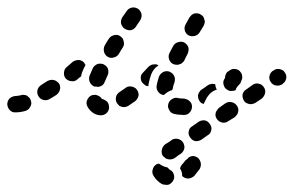

<svg xmlns="http://www.w3.org/2000/svg" viewBox="-41 -289 808 528"><path d="M418 171Q408 169 401 164Q398 162 396 161Q394 161 392 162Q391 162 389 163Q381 168 379 177Q376 186 381 194Q385 201 391 207Q397 213 404 217Q408 219 413 219Q417 220 422 219Q426 218 429 215Q433 212 435 208Q440 200 437 191Q435 182 426 178Q424 176 423 175Q421 173 420 172Q419 171 418 171ZM511 159Q512 163 511 168Q510 172 508 176Q500 186 493 195Q486 201 477 202Q468 202 461 196Q461 196 461 196Q460 196 460 195Q460 190 459 185Q457 179 454 174Q455 171 456 169Q458 166 459 164Q464 159 469 152Q475 148 479 143Q485 140 491 140Q497 141 502 144Q506 147 508 151Q510 154 511 159ZM451 137 456 134Q464 128 466 119Q467 110 462 102Q457 95 448 93Q439 91 431 96L426 100L413 108Q406 114 404 123Q402 132 407 140Q410 143 414 146Q417 148 422 149Q426 150 431 149Q435 148 439 146ZM540 69Q541 64 540 60Q539 56 536 52Q531 44 522 42Q513 41 505 46L488 58Q484 60 481 64Q479 68 478 72Q477 77 478 81Q479 85 482 89Q487 97 496 99Q505 100 513 95L530 83Q534 81 537 77Q539 73 540 69ZM614 18Q615 14 614 9Q613 5 610 1Q605 -6 596 -8Q587 -10 579 -5L562 7Q558 10 556 14Q553 17 552 22Q551 26 552 31Q553 35 556 39Q561 46 570 48Q579 50 587 44L605 33Q608 30 611 26Q613 23 614 18ZM251 23Q258 17 259 8Q259 3 258 -1Q257 -5 254 -9Q251 -12 247 -14Q244 -16 239 -17Q237 -21 234 -23Q230 -26 226 -27Q222 -29 218 -28Q213 -28 209 -26Q201 -21 198 -12Q195 -4 200 5Q205 14 213 20Q222 27 234 28Q243 29 251 23ZM481 20Q487 13 487 4Q487 -1 485 -5Q483 -9 479 -12Q476 -15 472 -16Q467 -18 463 -18Q456 -18 450 -19Q441 -22 433 -17Q425 -13 422 -4Q421 0 421 5Q422 9 424 13Q426 17 429 20Q433 23 437 24Q449 27 463 27Q464 28 466 27Q475 27 481 20ZM44 -12Q43 -16 40 -20Q37 -23 33 -26Q29 -28 25 -28Q21 -29 16 -27Q7 -25 1 -25Q-8 -24 -15 -18Q-21 -11 -21 -2Q-20 8 -14 14Q-7 21 2 20Q15 20 29 16Q38 13 42 5Q47 -3 44 -12ZM335 -43Q333 -46 329 -48Q325 -51 320 -51Q316 -52 312 -51Q307 -50 304 -47Q295 -41 288 -36Q280 -31 278 -22Q276 -12 281 -5Q284 -1 287 2Q291 4 295 5Q300 6 304 5Q309 4 312 2Q321 -4 331 -11Q338 -17 340 -26Q341 -35 335 -43ZM684 -50Q682 -53 678 -56Q674 -58 670 -59Q666 -60 661 -59Q657 -58 653 -55L636 -43Q628 -38 626 -29Q625 -20 630 -12Q632 -8 636 -6Q640 -4 644 -3Q649 -2 653 -3Q657 -4 661 -6L679 -18Q686 -24 688 -33Q690 -42 684 -50ZM551 -41Q553 -42 555 -42Q554 -44 554 -45Q551 -51 551 -57Q550 -57 549 -58Q549 -58 548 -58Q544 -59 539 -58Q535 -57 531 -55Q522 -48 514 -43Q510 -41 508 -37Q505 -34 504 -29Q503 -25 504 -20Q505 -16 507 -12Q509 -9 512 -6Q516 -4 519 -3L526 -17Q530 -25 536 -31Q543 -38 551 -41ZM121 -60Q118 -63 114 -66Q111 -68 106 -69Q102 -70 97 -69Q93 -68 89 -66Q80 -60 72 -55Q64 -50 62 -41Q60 -32 65 -24Q70 -16 79 -14Q88 -12 96 -17Q105 -22 114 -28Q122 -34 124 -43Q126 -52 121 -60ZM390 -55Q392 -65 396 -78Q400 -87 408 -91Q416 -95 425 -92Q429 -90 433 -87Q436 -84 438 -80Q440 -76 440 -72Q440 -67 439 -63Q435 -53 434 -45Q434 -44 433 -43Q433 -42 432 -41Q427 -40 422 -37Q415 -33 410 -28Q409 -28 409 -28Q408 -28 407 -28Q398 -30 393 -38Q388 -46 390 -55ZM575 -53Q573 -57 573 -62Q573 -66 575 -70L578 -75Q578 -76 578 -77Q578 -78 578 -79Q579 -83 581 -87Q583 -91 587 -93L590 -95Q598 -101 607 -99Q616 -98 621 -90Q625 -85 625 -79Q626 -73 623 -68L620 -60Q615 -55 611 -50Q608 -46 607 -41Q602 -39 597 -39Q591 -38 586 -41Q582 -43 579 -46Q576 -49 575 -53ZM206 -63Q204 -67 204 -72Q204 -76 205 -80Q209 -90 214 -101Q216 -105 219 -108Q223 -111 227 -113Q231 -114 235 -114Q240 -114 244 -112Q248 -110 251 -107Q254 -104 256 -100Q257 -95 257 -91Q257 -86 255 -82Q251 -73 247 -64Q245 -58 240 -54Q235 -51 229 -50Q224 -51 220 -51Q219 -51 219 -51Q219 -51 218 -51Q214 -53 211 -56Q208 -59 206 -63ZM395 -109Q392 -111 389 -112Q386 -112 383 -112Q378 -112 374 -110Q370 -108 367 -105Q360 -98 353 -90Q346 -84 346 -75Q346 -65 353 -59Q356 -56 359 -54Q363 -52 367 -52Q367 -56 368 -60Q370 -71 375 -85Q378 -93 384 -100Q388 -105 395 -109ZM742 -90Q740 -94 736 -96Q732 -98 728 -99Q724 -100 719 -99Q715 -98 711 -95L709 -94Q702 -89 700 -80Q698 -71 704 -63Q706 -59 710 -57Q714 -54 718 -54Q723 -53 727 -54Q731 -55 735 -57L737 -59Q744 -64 746 -73Q748 -82 742 -90ZM192 -113Q192 -114 191 -116Q185 -123 176 -124Q166 -124 159 -119Q151 -112 143 -105Q136 -100 135 -90Q134 -81 139 -74Q145 -67 154 -66Q164 -64 171 -70Q176 -75 182 -79Q183 -84 184 -88Q188 -99 194 -110Q194 -111 194 -111Q193 -112 192 -113ZM435 -113Q439 -111 444 -111Q448 -110 452 -112Q457 -113 460 -116Q464 -119 466 -123Q470 -132 475 -141Q479 -150 477 -159Q474 -167 466 -172Q458 -176 449 -173Q440 -171 435 -162Q430 -153 425 -143Q421 -135 424 -126Q427 -117 435 -113ZM255 -133Q263 -128 272 -131Q281 -133 286 -141Q291 -150 297 -159Q299 -163 300 -167Q300 -172 299 -176Q298 -180 296 -184Q293 -187 289 -190Q281 -195 272 -192Q263 -190 258 -182Q252 -173 247 -164Q243 -156 245 -147Q247 -138 255 -133ZM477 -192Q485 -188 494 -190Q503 -192 508 -200L519 -218Q521 -222 522 -227Q523 -231 521 -235Q520 -240 518 -243Q515 -247 511 -249Q507 -252 503 -252Q498 -253 494 -252Q490 -251 486 -248Q483 -245 480 -241L470 -223Q465 -215 467 -206Q469 -197 477 -192ZM292 -224Q293 -219 296 -216Q298 -212 302 -210Q310 -205 319 -206Q328 -208 333 -216L345 -234Q347 -238 348 -242Q349 -246 348 -251Q347 -255 344 -259Q342 -263 338 -265Q330 -270 321 -268Q312 -266 307 -258L295 -241Q293 -237 292 -233Q291 -228 292 -224Z"/></svg>

Font: FRB American Cursive Guidelines Arrows Dashed Extrabold
Style: Bold Italic
Weight: 800
Italic angle: -25°
Version: Version 2.0;Modular Font Editor K font №1